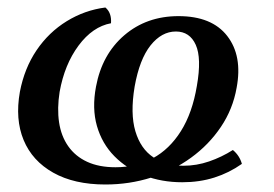

<svg xmlns="http://www.w3.org/2000/svg" viewBox="-20 -483 732 512"><path d="M261 9Q178 9 122 -22.5Q66 -54 43 -109.5Q20 -165 33 -238Q45 -301 77.5 -349Q110 -397 158 -426.5Q206 -456 261 -463Q278 -449 276 -421Q227 -412 189.5 -361.5Q152 -311 139 -238Q132 -194 137.5 -157Q143 -120 162 -93Q181 -66 212.5 -51.5Q244 -37 288 -37Q343 -37 387.5 -61Q432 -85 462.5 -133.5Q493 -182 505 -254Q518 -328 502 -363.5Q486 -399 449 -399Q411 -399 381.5 -362Q352 -325 339 -252Q327 -180 341 -133Q355 -86 389 -63.5Q423 -41 469 -41Q504 -41 537.5 -52.5Q571 -64 601 -83Q619 -68 625 -46Q591 -22 551.5 -9.5Q512 3 466 3Q411 3 364.5 -15Q318 -33 285 -66.5Q252 -100 238.5 -147Q225 -194 236 -252Q252 -338 311.5 -389Q371 -440 456 -440Q545 -440 586 -387Q627 -334 611 -249Q601 -192 569 -144.5Q537 -97 489.5 -62.5Q442 -28 383.5 -9.5Q325 9 261 9Z"/></svg>

Font: Vollkorn
Style: Italic
Weight: 400
Italic angle: -11°
Designer: Friedrich Althausen
Foundry: Friedrich Althausen
Version: Version 5.001